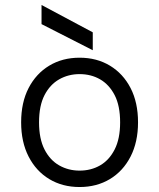

<svg xmlns="http://www.w3.org/2000/svg" viewBox="-20 -740 640 772"><path d="M300 12Q231 12 178 -20Q125 -52 95 -110.5Q65 -169 65 -248Q65 -328 95 -386Q125 -444 178 -476Q231 -508 300 -508Q369 -508 422 -476Q475 -444 505 -386Q535 -328 535 -248Q535 -169 505 -110.5Q475 -52 422 -20Q369 12 300 12ZM300 -54Q346 -54 382.5 -75Q419 -96 441 -139Q463 -182 463 -248Q463 -315 441 -357.5Q419 -400 382.5 -421Q346 -442 300 -442Q255 -442 218 -421Q181 -400 159 -357.5Q137 -315 137 -248Q137 -182 159 -139Q181 -96 218 -75Q255 -54 300 -54ZM353 -538 147 -643V-720L353 -610Z"/></svg>

Font: DM Mono Light
Style: Regular
Weight: 300
Designer: Colophon Foundry
Foundry: Colophon Foundry
Version: Version 1.000; ttfautohint (v1.8.2.53-6de2)